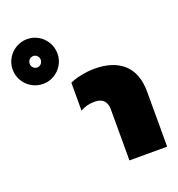

<svg xmlns="http://www.w3.org/2000/svg" viewBox="-428 -955 996 1076"><g transform="rotate(-20 69.5 -417.5)"><path d="M-281 -701Q-281 -737 -263 -768Q-245 -799 -214 -817Q-183 -835 -147 -835Q-111 -835 -80.5 -817Q-50 -799 -32 -768Q-14 -737 -14 -701Q-14 -665 -32 -634.5Q-50 -604 -80.5 -586Q-111 -568 -147 -568Q-183 -568 -214 -586Q-245 -604 -263 -634.5Q-281 -665 -281 -701ZM-114 -700Q-114 -714 -123.5 -724Q-133 -734 -147 -734Q-161 -734 -170.5 -724Q-180 -714 -180 -700Q-180 -686 -170.5 -676Q-161 -666 -147 -666Q-134 -666 -124 -676Q-114 -686 -114 -700ZM160 -306Q160 -338 142.5 -357Q125 -376 87 -376Q42 -376 3 -354V-520Q25 -532 69 -541Q113 -550 150 -550Q263 -550 324 -493.5Q385 -437 385 -327V0H160Z"/></g></svg>

Font: Prompt Black
Style: Regular
Weight: 900
Designer: Katatrad Team
Foundry: CadsonDemak
Version: Version 1.000